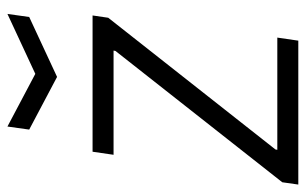

<svg xmlns="http://www.w3.org/2000/svg" viewBox="-186 -634 802 503"><g transform="rotate(-90 214.5 -382.0)"><path d="M135 -763 273 -690 430 -763 422 -706 265 -633 127 -706ZM-11 -43 333 -480 334 -485H61L69 -540H426L420 -499L75 -61L74 -56H368L360 -1H-17Z"/></g></svg>

Font: Plata Sans Light
Style: Italic
Weight: 300
Italic angle: -8°
Designer: Pablo Impallari, Andres Torresi, & Cristiano Sobral
Foundry: Pablo Impallari, Andres Torresi, & Cristiano Sobral
Version: Version 1.00;December 28, 2019;FontCreator 12.0.0.2547 64-bi